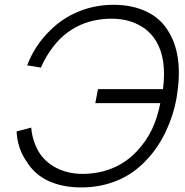

<svg xmlns="http://www.w3.org/2000/svg" viewBox="-20 -786 790 821"><path d="M607.5 -103Q551.5 -42.5 480.2 -13.5Q409 15.5 327 15.5Q249.5 15.5 189.5 -11.2Q129.5 -38 95 -93.5Q54.5 -150.5 51 -224L113.5 -240.5Q117.5 -188.5 143.5 -140.5Q157 -117 176.8 -98.8Q196.5 -80.5 221 -68Q245.5 -55.5 273.5 -49Q301.5 -42.5 332.5 -42.5Q400.5 -42.5 459.5 -66.2Q518.5 -90 565.5 -139.5Q586.5 -162 602.5 -185.5Q618.5 -209 630.5 -234.5Q642.5 -260 651 -287.5Q659.5 -315 665.5 -345H387.5L399 -405H677Q693.5 -532.5 648 -609.5Q619.5 -656.5 570 -681.2Q520.5 -706 458.5 -706Q316.5 -706 226 -608.5Q181.5 -558.5 155 -497L96 -506.5Q129 -592.5 193.5 -655Q248 -709.5 318 -737.5Q388 -765.5 465.5 -765.5Q506 -765.5 541.8 -758Q577.5 -750.5 608 -735.8Q638.5 -721 662.5 -698.8Q686.5 -676.5 703 -647Q765.5 -542.5 734.5 -364.5Q728.5 -330 717.2 -295Q706 -260 690.2 -226.2Q674.5 -192.5 653.8 -161.2Q633 -130 607.5 -103Z"/></svg>

Font: Russisch Sans Light
Style: Italic
Weight: 300
Italic angle: -10°
Designer: Michael Sharanda (font) & Cristiano Sobral (main changes)
Foundry: Michael Sharanda
Version: Version 2.00;September 8, 2020;FontCreator 13.0.0.2681 64-bi